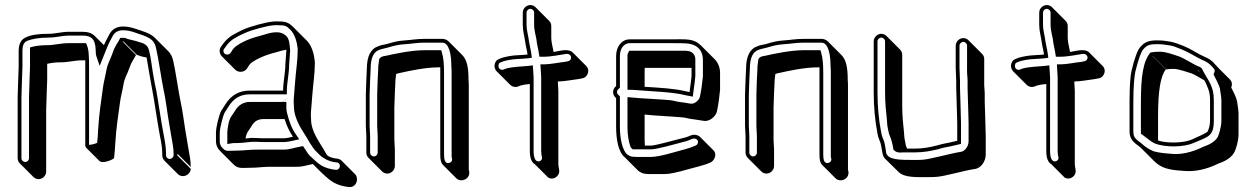

<svg xmlns="http://www.w3.org/2000/svg" viewBox="-20 -638 4979 761"><path d="M307 -399H318V-364V-62C318 -58 319 -55 321 -53L374 0C386 12 425 -4 432 -11C434 -32 436 -45 437 -71C440 -126 449 -184 456 -235C459 -257 465 -277 469 -301C474 -332 483 -339 493 -369C501 -393 510 -402 519 -420L466 -473H470L523 -420C525 -420 528 -419 533 -417C540 -414 551 -412 561 -410C567 -377 579 -302 585 -273C590 -250 604 -151 614 -99C618 -80 623 -53 623 -31V-24C623 -15 626 -7 632 -1L685 52C690 57 697 60 705 60C721 60 736 47 736 31L683 -22V-29L736 24C736 12 735 -1 733 -13C726 -50 721 -86 714 -125C711 -143 703 -204 696 -234C689 -265 675 -362 667 -395C663 -413 657 -425 647 -435L594 -488C576 -506 550 -513 520 -523C500 -530 483 -533 468 -533C443 -533 425 -523 414 -503C408 -490 399 -477 392 -459L356 -495C345 -506 329 -512 308 -512H251C226 -512 198 -504 172 -504C133 -504 104 -500 85 -491C64 -483 54 -465 54 -436V-374L52 -318L50 -254V-11C50 -3 53 4 59 10L112 63C118 69 125 72 133 72C149 72 163 58 163 42V-201L165 -265L167 -321V-385C183 -389 201 -391 221 -391C252 -391 276 -399 307 -399ZM321 -467H254C220 -467 196 -459 168 -459C147 -459 127 -457 110 -453L99 -450V-374L97 -318L95 -254V-11C95 -3 88 4 80 4C72 4 65 -3 65 -11V-254L67 -317L69 -374V-436C69 -461 76 -472 90 -477C107 -483 132 -489 172 -489C201 -489 229 -497 251 -497H308C344 -497 357 -481 359 -444C360 -431 359 -424 362 -415L375 -377L390 -414C398 -434 411 -467 417 -477C422 -485 425 -493 427 -496C436 -511 448 -518 468 -518C481 -518 496 -516 515 -509C564 -492 591 -487 599 -445C607 -413 621 -317 628 -284C635 -255 643 -194 646 -175C653 -136 658 -100 665 -63C667 -52 668 -40 668 -29V-22C668 -16 661 -8 652 -8C645 -8 638 -14 638 -24V-31C638 -55 633 -83 629 -102C619 -153 605 -251 600 -276C596 -294 591 -318 586 -349C577 -410 573 -440 565 -452C554 -469 532 -470 526 -473C512 -478 493 -481 485 -484C480 -486 477 -488 470 -488H457C447 -467 436 -458 426 -427C417 -400 407 -390 401 -356C397 -333 391 -313 388 -290C381 -239 372 -181 369 -125C368 -102 367 -88 365 -72C356 -67 340 -64 333 -64V-364C333 -425 332 -445 321 -467Z M1102 -279H970C928 -279 896 -261 873 -224C868 -215 862 -207 857 -199C850 -188 836 -136 836 -112V-77C836 -63 842 -50 853 -39L906 14C924 32 940 27 971 27C1007 27 1022 22 1069 23H1158C1181 23 1200 16 1220 12L1254 46C1281 70 1299 92 1347 101L1361 103C1393 108 1404 69 1387 52L1334 -1C1330 -5 1325 -8 1318 -9L1304 -11C1296 -13 1280 -17 1275 -25L1261 -49C1245 -76 1213 -119 1213 -163C1213 -169 1212 -176 1212 -184C1212 -195 1217 -243 1218 -263C1221 -304 1228 -346 1228 -390C1225 -429 1214 -459 1195 -478L1142 -531C1125 -548 1113 -553 1085 -553C1060 -555 1021 -547 968 -530C952 -525 930 -515 902 -499C888 -491 875 -479 864 -464L856 -453C847 -441 850 -424 859 -415L912 -362C924 -350 946 -350 958 -365L965 -376C969 -381 972 -386 975 -388C997 -405 1034 -421 1075 -431C1090 -436 1103 -439 1115 -441V-439L1111 -382C1111 -349 1102 -312 1102 -279ZM953 -89C958 -116 965 -118 977 -138C987 -157 1003 -166 1023 -166H1108C1116 -140 1127 -117 1141 -96C1131 -94 1117 -90 1105 -90H1021C1013 -90 1004 -91 994 -91C979 -92 966 -91 953 -89ZM1117 -279C1117 -309 1126 -347 1126 -381L1130 -439C1128 -465 1126 -484 1115 -495C1090 -520 1053 -509 1018 -498C974 -487 939 -473 912 -452C906 -447 903 -442 900 -438L893 -427C885 -418 868 -421 866 -433C865 -439 866 -441 868 -444L876 -455C886 -469 897 -479 909 -486C936 -502 959 -511 973 -516C1026 -533 1062 -540 1084 -538H1085C1111 -538 1116 -535 1131 -520C1146 -505 1157 -478 1160 -442C1160 -399 1153 -359 1150 -317C1149 -297 1144 -250 1144 -237C1144 -228 1145 -220 1145 -216C1145 -165 1180 -119 1195 -94L1209 -70C1218 -56 1225 -46 1232 -39L1247 -24C1261 -10 1282 0 1301 4L1316 6C1334 9 1329 38 1310 35L1296 33C1251 24 1239 7 1211 -18C1204 -24 1197 -34 1187 -50L1181 -59L1171 -57C1147 -53 1128 -45 1105 -45H1016C968 -46 952 -41 918 -41C882 -41 877 -36 863 -50C854 -59 851 -68 851 -77V-112C851 -132 866 -185 870 -191C874 -198 881 -207 886 -216C907 -249 933 -264 970 -264H1117ZM1100 -234H970C945 -234 924 -221 911 -198C901 -181 890 -174 885 -144C882 -130 881 -119 881 -112V-67L898 -70C902 -71 909 -71 918 -71C949 -71 968 -77 994 -76C1004 -76 1012 -75 1021 -75H1105C1120 -75 1135 -79 1144 -81L1166 -86L1153 -105C1136 -129 1126 -157 1118 -189C1116 -197 1115 -205 1115 -208V-234H1101C1101 -234 1153 -273 1100 -234Z M1515 50C1531 50 1545 36 1545 20V-46L1543 -85V-210L1545 -270L1547 -311C1547 -315 1547 -320 1548 -326L1550 -344C1552 -346 1557 -347 1566 -349C1602 -357 1666 -371 1716 -371H1725V-348V-26C1725 -7 1727 7 1736 16L1789 69C1808 88 1850 70 1838 35V-295C1838 -304 1838 -313 1837 -322C1837 -370 1831 -401 1812 -420L1759 -473C1751 -481 1742 -484 1732 -484H1665C1630 -484 1617 -480 1575 -477C1558 -476 1538 -471 1515 -464C1502 -460 1493 -461 1480 -455C1449 -445 1434 -415 1434 -364L1432 -322L1430 -263V-138L1432 -99V-33C1432 -25 1435 -18 1441 -12L1494 41C1500 47 1507 50 1515 50ZM1770 -348V-16C1775 -3 1770 6 1759 8C1743 11 1740 -7 1740 -26V-348C1740 -383 1738 -408 1732 -428L1729 -439H1663C1610 -439 1546 -425 1510 -417C1502 -415 1494 -416 1486 -408L1483 -404L1480 -381C1479 -372 1479 -368 1479 -364L1477 -324L1475 -263V-138L1477 -99V-33C1477 -25 1470 -18 1462 -18C1454 -18 1447 -25 1447 -33V-99L1445 -138V-263L1447 -321L1449 -364C1449 -413 1463 -434 1485 -441C1496 -445 1502 -445 1519 -450C1542 -457 1561 -461 1576 -462C1619 -465 1631 -469 1665 -469H1732C1741 -469 1750 -465 1757 -450C1764 -436 1769 -412 1769 -375V-374C1770 -366 1770 -357 1770 -348Z M2082 -618C2066 -618 2052 -604 2052 -588V-539C2052 -515 2059 -493 2062 -470C2064 -454 2068 -443 2071 -422C2064 -421 2050 -420 2029 -419C2008 -418 1988 -414 1970 -409L1960 -405C1952 -402 1946 -398 1943 -390C1937 -377 1941 -363 1949 -355L2002 -302C2010 -294 2021 -291 2033 -295L2043 -299C2054 -302 2066 -304 2080 -305V-40C2080 -13 2086 5 2100 13L2153 66C2170 75 2186 66 2193 54C2201 40 2193 27 2193 13V-279L2191 -315C2216 -315 2250 -322 2275 -325L2285 -327C2293 -328 2300 -331 2305 -338C2315 -352 2313 -367 2303 -377L2250 -430C2233 -447 2199 -436 2174 -432C2173 -443 2165 -469 2165 -486V-535C2165 -543 2162 -550 2156 -556L2103 -609C2097 -615 2090 -618 2082 -618ZM2082 -603C2090 -603 2097 -596 2097 -588V-539C2097 -518 2105 -491 2106 -483C2108 -461 2113 -447 2116 -426L2118 -413H2131C2167 -413 2193 -420 2222 -424C2229 -425 2234 -424 2238 -421C2248 -413 2244 -397 2230 -395L2220 -393C2193 -390 2160 -383 2138 -383H2122L2125 -332V-40C2125 -18 2131 -13 2127 -6C2123 1 2115 4 2107 0C2102 -3 2095 -13 2095 -40V-332L2092 -379L2076 -377C2049 -374 2012 -374 1985 -366L1975 -362C1961 -358 1952 -371 1957 -384C1958 -387 1958 -388 1965 -391L1975 -395C1992 -400 2011 -403 2030 -404C2051 -405 2065 -406 2073 -407L2088 -409L2086 -424C2083 -446 2079 -458 2077 -472C2074 -497 2067 -518 2067 -539V-588C2067 -596 2074 -603 2082 -603Z M2422 -249V-136C2422 -87 2430 -35 2457 -14L2510 39C2526 51 2537 52 2559 52H2614C2634 52 2665 45 2707 33C2734 25 2770 18 2796 6C2812 -1 2823 -27 2808 -42L2755 -95C2746 -104 2729 -107 2715 -100C2705 -95 2689 -91 2668 -86C2656 -83 2577 -61 2561 -61H2536C2536 -68 2535 -75 2535 -83V-184L2567 -181C2604 -178 2686 -174 2697 -171C2705 -169 2714 -167 2723 -166L2744 -163C2749 -162 2757 -161 2769 -159C2794 -155 2818 -178 2822 -198C2828 -227 2831 -252 2834 -282V-348C2834 -371 2826 -390 2812 -404L2759 -457C2729 -487 2701 -482 2632 -482H2476C2443 -482 2422 -452 2422 -416V-297C2406 -284 2406 -262 2422 -249ZM2495 -61H2494C2493 -62 2492 -63 2492 -64ZM2535 -294V-360C2535 -364 2535 -367 2536 -369H2721V-337C2721 -332 2718 -310 2713 -273C2708 -274 2703 -275 2699 -276C2654 -287 2599 -290 2535 -294ZM2736 -401C2736 -409 2735 -417 2729 -424C2719 -436 2704 -437 2690 -437H2474L2470 -429C2466 -422 2467 -417 2467 -413V-282H2486C2572 -275 2642 -274 2695 -261C2699 -260 2705 -259 2710 -258L2726 -255L2728 -271C2733 -308 2736 -329 2736 -337ZM2488 -46H2561C2583 -46 2660 -68 2672 -71C2693 -76 2710 -81 2722 -87C2729 -90 2734 -89 2739 -87C2750 -83 2749 -66 2737 -61C2713 -50 2678 -42 2650 -34C2609 -22 2578 -16 2561 -16H2506C2484 -16 2479 -17 2466 -26C2447 -42 2437 -88 2437 -136V-256L2432 -261C2418 -273 2429 -284 2437 -290V-416C2437 -447 2454 -467 2476 -467H2632C2671 -467 2697 -467 2709 -465C2745 -460 2766 -437 2766 -401V-336C2763 -306 2760 -282 2754 -254C2751 -241 2733 -225 2718 -227C2705 -229 2698 -230 2694 -231L2672 -234C2664 -235 2656 -237 2648 -239C2632 -243 2552 -246 2515 -249L2467 -253V-136C2467 -105 2471 -78 2479 -56C2483 -49 2484 -50 2488 -46Z M3018 50C3034 50 3048 36 3048 20V-46L3046 -85V-210L3048 -270L3050 -311C3050 -315 3050 -320 3051 -326L3053 -344C3055 -346 3060 -347 3069 -349C3105 -357 3169 -371 3219 -371H3228V-348V-26C3228 -7 3230 7 3239 16L3292 69C3311 88 3353 70 3341 35V-295C3341 -304 3341 -313 3340 -322C3340 -370 3334 -401 3315 -420L3262 -473C3254 -481 3245 -484 3235 -484H3168C3133 -484 3120 -480 3078 -477C3061 -476 3041 -471 3018 -464C3005 -460 2996 -461 2983 -455C2952 -445 2937 -415 2937 -364L2935 -322L2933 -263V-138L2935 -99V-33C2935 -25 2938 -18 2944 -12L2997 41C3003 47 3010 50 3018 50ZM3273 -348V-16C3278 -3 3273 6 3262 8C3246 11 3243 -7 3243 -26V-348C3243 -383 3241 -408 3235 -428L3232 -439H3166C3113 -439 3049 -425 3013 -417C3005 -415 2997 -416 2989 -408L2986 -404L2983 -381C2982 -372 2982 -368 2982 -364L2980 -324L2978 -263V-138L2980 -99V-33C2980 -25 2973 -18 2965 -18C2957 -18 2950 -25 2950 -33V-99L2948 -138V-263L2950 -321L2952 -364C2952 -413 2966 -434 2988 -441C2999 -445 3005 -445 3022 -450C3045 -457 3064 -461 3079 -462C3122 -465 3134 -469 3168 -469H3235C3244 -469 3253 -465 3260 -450C3267 -436 3272 -412 3272 -375V-374C3273 -366 3273 -357 3273 -348Z M3881 -315V-404C3881 -412 3878 -419 3872 -425L3819 -478C3813 -484 3806 -487 3798 -487C3782 -487 3768 -473 3768 -457V-370L3770 -317V-289L3772 -224L3774 -150V-80C3755 -75 3734 -71 3714 -67L3692 -61C3667 -55 3641 -49 3606 -49H3575C3573 -55 3570 -60 3569 -69L3565 -90C3564 -96 3564 -104 3563 -114C3560 -143 3556 -176 3556 -219V-421C3556 -429 3553 -436 3547 -442L3494 -495C3488 -501 3481 -504 3473 -504C3457 -504 3443 -490 3443 -474V-272C3443 -215 3448 -160 3458 -108C3461 -91 3466 -83 3470 -71L3473 -57C3477 -38 3477 -20 3488 -9L3542 44C3565 67 3615 64 3659 64C3670 64 3681 64 3692 63C3724 61 3801 38 3842 32C3868 30 3887 1 3887 -25V-97L3885 -171L3883 -235V-265C3883 -285 3880 -296 3881 -315ZM3813 -368C3812 -345 3815 -336 3815 -318V-288L3817 -224L3819 -150V-78C3819 -57 3803 -37 3787 -36C3744 -29 3667 -7 3638 -5C3627 -4 3617 -4 3606 -4C3545 -4 3499 -4 3492 -33C3491 -43 3490 -51 3488 -60L3485 -75C3480 -89 3476 -96 3473 -111C3463 -162 3458 -216 3458 -272V-474C3458 -482 3465 -489 3473 -489C3481 -489 3488 -482 3488 -474V-272C3488 -228 3492 -195 3495 -166C3496 -157 3496 -148 3497 -140L3501 -119C3502 -112 3505 -104 3507 -99C3513 -85 3518 -67 3521 -46L3524 -42C3536 -30 3555 -34 3561 -34H3606C3643 -34 3670 -40 3696 -46L3717 -52C3738 -56 3758 -60 3778 -65L3789 -68V-150L3787 -224L3785 -289V-317L3783 -370V-457C3783 -465 3790 -472 3798 -472C3806 -472 3813 -465 3813 -457Z M4129 -618C4113 -618 4099 -604 4099 -588V-539C4099 -515 4106 -493 4109 -470C4111 -454 4115 -443 4118 -422C4111 -421 4097 -420 4076 -419C4055 -418 4035 -414 4017 -409L4007 -405C3999 -402 3993 -398 3990 -390C3984 -377 3988 -363 3996 -355L4049 -302C4057 -294 4068 -291 4080 -295L4090 -299C4101 -302 4113 -304 4127 -305V-40C4127 -13 4133 5 4147 13L4200 66C4217 75 4233 66 4240 54C4248 40 4240 27 4240 13V-279L4238 -315C4263 -315 4297 -322 4322 -325L4332 -327C4340 -328 4347 -331 4352 -338C4362 -352 4360 -367 4350 -377L4297 -430C4280 -447 4246 -436 4221 -432C4220 -443 4212 -469 4212 -486V-535C4212 -543 4209 -550 4203 -556L4150 -609C4144 -615 4137 -618 4129 -618ZM4129 -603C4137 -603 4144 -596 4144 -588V-539C4144 -518 4152 -491 4153 -483C4155 -461 4160 -447 4163 -426L4165 -413H4178C4214 -413 4240 -420 4269 -424C4276 -425 4281 -424 4285 -421C4295 -413 4291 -397 4277 -395L4267 -393C4240 -390 4207 -383 4185 -383H4169L4172 -332V-40C4172 -18 4178 -13 4174 -6C4170 1 4162 4 4154 0C4149 -3 4142 -13 4142 -40V-332L4139 -379L4123 -377C4096 -374 4059 -374 4032 -366L4022 -362C4008 -358 3999 -371 4004 -384C4005 -387 4005 -388 4012 -391L4022 -395C4039 -400 4058 -403 4077 -404C4098 -405 4112 -406 4120 -407L4135 -409L4133 -424C4130 -446 4126 -458 4124 -472C4121 -497 4114 -518 4114 -539V-588C4114 -596 4121 -603 4129 -603Z M4776 -242V-159C4776 -143 4772 -127 4766 -116C4761 -111 4740 -101 4704 -85C4672 -71 4608 -69 4570 -81V-180C4570 -277 4580 -338 4601 -363L4548 -416H4549L4602 -363C4608 -364 4618 -365 4631 -365C4651 -365 4683 -353 4703 -347C4712 -344 4733 -331 4753 -320C4757 -314 4760 -308 4763 -300C4770 -283 4776 -272 4776 -242ZM4860 -291C4865 -303 4863 -314 4855 -323C4835 -343 4814 -363 4795 -384C4784 -398 4770 -407 4750 -415C4743 -418 4729 -425 4709 -437C4693 -447 4650 -467 4618 -473C4600 -475 4594 -478 4567 -478C4536 -478 4518 -473 4500 -452C4488 -439 4477 -407 4465 -358C4460 -337 4457 -296 4457 -233V-118C4457 -78 4482 -70 4503 -51L4556 2C4583 27 4607 35 4667 39C4714 44 4761 34 4810 10C4842 -1 4863 -16 4873 -36C4879 -47 4889 -80 4889 -106V-189C4889 -197 4887 -213 4883 -237C4881 -249 4870 -272 4860 -291ZM4734 -353 4727 -360C4730 -359 4731 -358 4732 -357ZM4815 -288C4819 -264 4821 -248 4821 -242V-159C4821 -136 4811 -104 4807 -96C4799 -81 4781 -67 4751 -57C4705 -34 4658 -23 4615 -29C4583 -31 4559 -36 4551 -39C4535 -46 4521 -55 4513 -62C4487 -86 4472 -86 4472 -118V-233C4472 -295 4476 -336 4480 -354C4492 -403 4503 -433 4511 -442C4526 -460 4538 -463 4567 -463C4592 -463 4598 -460 4616 -458C4622 -457 4628 -456 4636 -453C4666 -442 4687 -432 4701 -424C4722 -412 4736 -405 4744 -401C4763 -394 4774 -385 4784 -374L4791 -366C4798 -359 4793 -351 4790 -343C4799 -325 4814 -296 4815 -288ZM4540 -430C4511 -396 4502 -336 4502 -233V-108C4516 -99 4539 -78 4556 -70C4597 -53 4671 -54 4710 -71C4767 -96 4791 -96 4791 -159V-242C4791 -297 4768 -320 4751 -352L4744 -366C4741 -369 4738 -372 4732 -374C4713 -381 4672 -408 4654 -414C4635 -420 4603 -433 4578 -433C4561 -433 4551 -432 4540 -430Z"/></svg>

Font: Squarish
Style: Shd
Weight: 400
Foundry: Cannot Into Space Fonts
Version: Version 0.272